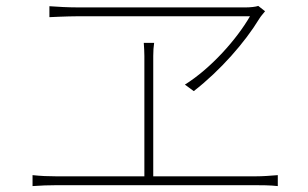

<svg xmlns="http://www.w3.org/2000/svg" viewBox="-20 -685 1040 649"><path d="M876 -647 853 -665C845 -662 826 -660 812 -660C725 -660 306 -660 242 -660C208 -660 176 -662 147 -664V-627C147 -627 208 -630 242 -630C305 -630 737 -630 825 -630C780 -552 693 -454 605 -399L635 -377C725 -447 808 -542 856 -621C862 -631 869 -638 876 -647ZM90 -93V-56C119 -58 144 -59 170 -59H844C861 -59 893 -59 919 -56V-93C893 -91 870 -89 844 -89H498V-496C498 -514 499 -525 501 -540H466C467 -525 468 -510 468 -496V-89H170C144 -89 118 -90 90 -93Z"/></svg>

Font: Harano Aji Gothic CN ExtraLight
Style: Regular
Weight: 250
Foundry: Masamichi Hosoda
Version: HaranoAjiGothicCN-ExtraLight version 20230610;ttx 4.39.4